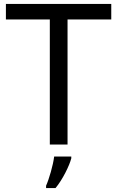

<svg xmlns="http://www.w3.org/2000/svg" viewBox="-20 -800 596 975"><path d="M323 -66V-701H545V-780H10V-701H233V-66ZM342 4V-5H255C250 38 229 110 214 143V155H262C298 112 333 40 342 4Z"/></svg>

Font: Noto Sans Malayalam UI
Style: Regular
Weight: 400
Designer: Jelle Bosma - Monotype Design Team
Foundry: Monotype Imaging Inc.
Version: Version 2.104